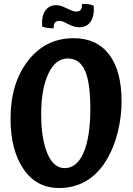

<svg xmlns="http://www.w3.org/2000/svg" viewBox="-20 -925 668 965"><path d="M350 -733Q466 -733 528.5 -651Q591 -569 591 -416Q591 -340 572.5 -263.5Q554 -187 520 -129Q478 -55 416.5 -17.5Q355 20 277 20Q163 20 98 -75.5Q33 -171 33 -329Q33 -507 121 -620Q209 -733 350 -733ZM305 -80Q367 -80 400.5 -159Q434 -238 434 -377Q434 -510 407 -570.5Q380 -631 320 -631Q259 -631 223 -554.5Q187 -478 187 -351Q187 -228 218 -154Q249 -80 305 -80ZM318 -882Q336 -873 345.5 -870Q355 -867 364 -867Q380 -867 386.5 -876.5Q393 -886 392 -905Q409 -906 424 -904Q439 -902 451 -896Q455 -846 436 -817Q417 -788 379 -788Q366 -788 353 -791.5Q340 -795 318 -806Q302 -815 293.5 -817.5Q285 -820 278 -820Q263 -820 256 -811Q249 -802 250 -783Q237 -782 220.5 -784.5Q204 -787 192 -791Q188 -842 207 -870.5Q226 -899 263 -899Q274 -899 285.5 -895.5Q297 -892 318 -882Z"/></svg>

Font: Atma SemiBold
Style: Regular
Weight: 600
Designer: Gregori Vincens, Jeremie Hornus, Riccardo Olocco, Yoann Minet.
Foundry: black foundry
Version: Version 1.102;PS 1.100;hotconv 1.0.86;makeotf.lib2.5.63406